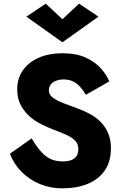

<svg xmlns="http://www.w3.org/2000/svg" viewBox="-20 -1007 665 1049"><path d="M153 -251 34 -167Q56 -110 98.5 -67.5Q141 -25 198 -1.5Q255 22 319 22Q401 22 460.5 -3Q520 -28 553 -76.5Q586 -125 586 -196Q586 -242 572 -276.5Q558 -311 533.5 -337Q509 -363 476.5 -381.5Q444 -400 408 -413Q367 -428 330 -442Q293 -456 270 -472.5Q247 -489 247 -513Q247 -532 257 -545Q267 -558 285.5 -565.5Q304 -573 328 -573Q355 -573 377 -563Q399 -553 416.5 -534Q434 -515 449 -489L577 -562Q563 -598 531 -633.5Q499 -669 448 -692.5Q397 -716 321 -716Q248 -716 192.5 -692Q137 -668 105.5 -623.5Q74 -579 74 -519Q74 -468 94 -431.5Q114 -395 143.5 -369.5Q173 -344 206 -328Q239 -312 264 -302Q304 -287 336.5 -273Q369 -259 388.5 -240.5Q408 -222 408 -193Q408 -170 398.5 -155Q389 -140 370 -132.5Q351 -125 323 -125Q295 -125 271.5 -132.5Q248 -140 228 -156Q208 -172 189.5 -196Q171 -220 153 -251ZM321 -902 230 -987 124 -916 321 -776 518 -916 412 -987Z"/></svg>

Font: Glinicke Jost Bold
Style: Bold
Weight: 700
Version: Version 3.710